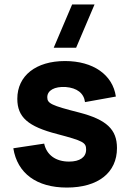

<svg xmlns="http://www.w3.org/2000/svg" viewBox="-20 -830 587 865"><path d="M222 -615H323L406 -810H305ZM281 15C422 15 507 -52 507 -163C507 -247 460 -291 337 -323C211 -355 193 -364 193 -392C193 -423 226 -441 276 -438C327 -434 358 -410 363 -370L502 -395C488 -493 400 -555 273 -555C142 -555 58 -489 58 -385C58 -302 106 -260 238 -226C355 -195 368 -188 368 -156C368 -122 340 -102 291 -102C231 -102 190 -132 179 -183L40 -162C58 -49 145 15 281 15Z"/></svg>

Font: Manrope ExtraBold
Style: Regular
Weight: 800
Designer: Mikhail Sharanda
Foundry: Mikhail Sharanda
Version: Version 4.505